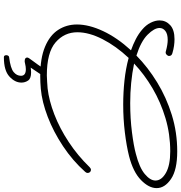

<svg xmlns="http://www.w3.org/2000/svg" viewBox="8 -629 932 988"><g transform="rotate(90 474.0 -135.0)"><path d="M371 124Q280 124 221 99.5Q162 75 134 32Q106 -11 106 -65Q106 -127 140 -199.5Q174 -272 238 -342Q238 -342 239 -343Q208 -354 181 -368Q154 -382 133 -400Q109 -420 97 -444Q85 -468 85 -490Q85 -522 109 -544.5Q133 -567 182 -567Q198 -567 216 -564.5Q234 -562 254 -556Q268 -552 268 -539Q268 -532 260.5 -525.5Q253 -519 242 -523Q209 -532 185 -532Q155 -532 139.5 -520Q124 -508 124 -490Q124 -463 158.5 -428.5Q193 -394 266 -371Q326 -430 403.5 -477.5Q481 -525 571 -553Q661 -581 759 -581Q854 -581 901 -549Q948 -517 948 -475Q948 -435 906.5 -394.5Q865 -354 783 -333Q731 -320 661.5 -311.5Q592 -303 518 -303Q456 -303 394.5 -309.5Q333 -316 278 -331Q217 -266 181.5 -196.5Q146 -127 146 -67Q146 0 198 45Q250 90 368 90Q383 90 400 88.5Q417 87 435 86Q497 79 568.5 51.5Q640 24 710.5 -22.5Q781 -69 840 -130Q847 -137 854 -137Q861 -137 865.5 -132Q870 -127 870 -120Q870 -113 864 -107Q807 -43 732.5 6.5Q658 56 581 85.5Q504 115 437 121Q403 124 371 124ZM307 -359Q355 -349 406.5 -344Q458 -339 510 -339Q590 -339 660.5 -348Q731 -357 771 -368Q842 -386 875.5 -414Q909 -442 909 -469Q909 -500 870 -522.5Q831 -545 759 -545Q670 -545 588 -520.5Q506 -496 434.5 -454Q363 -412 307 -359ZM274 311Q264 311 264 298Q264 293 267 288.5Q270 284 275 284Q331 277 350.5 261Q370 245 370 223Q370 198 336 198Q330 198 322.5 199Q315 200 307 202Q303 203 300 203.5Q297 204 295 204Q276 204 276 191Q276 187 280 181Q284 175 294 161.5Q304 148 313 135.5Q322 123 323 121Q325 117 332 115Q339 113 346 113Q354 113 359.5 115Q365 117 363 121L328 173Q335 172 341.5 171.5Q348 171 353 171Q384 171 394.5 186.5Q405 202 405 221Q405 254 374 282.5Q343 311 275 311Z"/></g></svg>

Font: Meow Script
Style: Regular
Weight: 400
Designer: Robert E. Leuschke
Foundry: Robert E. Leuschke
Version: Version 1.010; ttfautohint (v1.8.3)